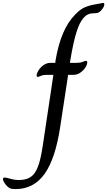

<svg xmlns="http://www.w3.org/2000/svg" viewBox="-184 -897 735 1316"><path d="M-143 371Q-164 344 -164 330Q-164 320 -151 320Q-143 320 -122 326Q-84 337 -56 337Q-6 337 25 317Q56 297 75.5 247Q95 197 109 102L182 -384H135Q112 -384 96 -377Q80 -370 76 -370Q67 -370 67 -379Q67 -389 72 -399Q84 -427 108.5 -446.5Q133 -466 160 -466H195L197 -484Q233 -698 330 -796Q365 -833 397.5 -847Q430 -861 469 -867Q500 -872 509.5 -874.5Q519 -877 522 -877Q531 -877 531 -866Q531 -857 523.5 -844.5Q516 -832 505 -821Q495 -811 484 -808.5Q473 -806 456 -806Q416 -806 389 -775Q361 -744 339.5 -674.5Q318 -605 298 -484L295 -466H336Q366 -466 383 -473Q400 -480 404 -480Q414 -480 414 -470Q414 -462 410 -451Q400 -426 374.5 -405Q349 -384 322 -384H283L229 -30Q196 191 121.5 295Q47 399 -77 399Q-105 399 -116.5 393.5Q-128 388 -143 371Z"/></svg>

Font: Charm
Style: Bold
Weight: 700
Designer: Katatrad Aksorn Co.,Ltd.
Foundry: Cadson Demak Co.,Ltd.
Version: Version 1.001